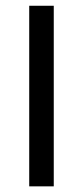

<svg xmlns="http://www.w3.org/2000/svg" viewBox="-20 -660 294 680"><path d="M170.4 -639.6V0H83.5V-639.6Z"/></svg>

Font: Yantramanav
Style: Regular
Weight: 400
Version: Version 1.000;PS 1.0;hotconv 1.0.72;makeotf.lib2.5.5900; ttf